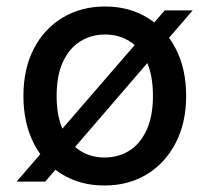

<svg xmlns="http://www.w3.org/2000/svg" viewBox="-20 -558 644 590"><path d="M31 0 486 -526H572L119 0ZM301 12Q227 12 170.5 -22.5Q114 -57 83 -119Q52 -181 52 -263Q52 -346 83.5 -407.5Q115 -469 172 -503.5Q229 -538 303 -538Q377 -538 433 -503.5Q489 -469 520.5 -407.5Q552 -346 552 -263Q552 -181 520 -119Q488 -57 431.5 -22.5Q375 12 301 12ZM301 -74Q344 -74 377.5 -95Q411 -116 430.5 -158.5Q450 -201 450 -263Q450 -326 431 -368Q412 -410 378.5 -431Q345 -452 303 -452Q261 -452 227 -431Q193 -410 173.5 -368Q154 -326 154 -263Q154 -201 173.5 -158.5Q193 -116 226 -95Q259 -74 301 -74Z"/></svg>

Font: DM Sans 9pt Medium
Style: Regular
Weight: 500
Version: Version 4.004;gftools[0.9.30]